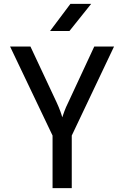

<svg xmlns="http://www.w3.org/2000/svg" viewBox="-20 -970 640 990"><path d="M251 0V-271L32 -730H137L272 -442Q284 -416 291.5 -395Q299 -374 301 -365Q304 -374 311.5 -395Q319 -416 332 -442L466 -730H568L350 -271V0ZM238 -810 343 -950H450L338 -810Z"/></svg>

Font: JetBrainsMono NFM Medium
Style: Regular
Weight: 500
Monospace: yes
Designer: Philipp Nurullin, Konstantin Bulenkov
Foundry: JetBrains
Version: Version 2.304; ttfautohint (v1.8.4.7-5d5b);Nerd Fonts 3.3.0